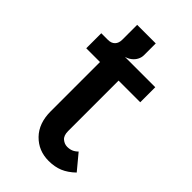

<svg xmlns="http://www.w3.org/2000/svg" viewBox="-214 -761 840 840"><g transform="rotate(45 206.5 -340.5)"><path d="M260 7Q197 7 155 -36Q113 -79 113 -153V-458H28V-551H362V-458H228V-146Q228 -118 242.5 -106Q257 -94 274 -94Q289 -94 301 -99Q313 -104 324 -115L383 -44Q355 -17 326 -5Q297 7 260 7ZM69 -508V-551Q90 -551 101.5 -563Q113 -575 113 -596V-688H228V-615Q228 -601 221 -587.5Q214 -574 201.5 -564.5Q189 -555 174 -551Z"/></g></svg>

Font: Parkinsans Medium
Style: Regular
Weight: 500
Designer: Red Stone, Indian Type Foundry
Foundry: Indian Type Foundry
Version: Version 1.000